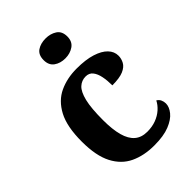

<svg xmlns="http://www.w3.org/2000/svg" viewBox="-227 -870 981 981"><g transform="rotate(-45 263.5 -380.0)"><path d="M295.2 10Q221.6 10 165.8 -16.3Q109.9 -42.5 78.4 -103Q46.9 -163.5 46.9 -266.2Q46.9 -374.3 79.6 -435.8Q112.3 -497.3 167.7 -523.1Q223.1 -548.9 291.9 -548.9Q357.1 -548.9 401.2 -535Q445.2 -521.1 467.8 -497.4Q490.3 -473.8 490.3 -444Q490.3 -422.7 479.7 -402.9Q469.1 -383.1 441.2 -371Q413.3 -359 360.7 -359Q360.7 -393.9 354.9 -423Q349.2 -452.2 335.2 -470.1Q321.3 -487.9 296 -487.9Q267.3 -487.9 246 -468.5Q224.8 -449 213 -401.1Q201.3 -353.1 201.3 -267.2Q201.3 -199.6 213.6 -154.7Q225.9 -109.7 252 -87.3Q278 -64.9 319.8 -64.9Q354.9 -64.9 383.5 -75.6Q412.1 -86.3 433.1 -105Q454 -123.6 465 -145.9Q477.6 -138.7 483.3 -126.3Q489 -113.9 489 -99.9Q489 -75.2 468.5 -49.7Q448.1 -24.2 405.6 -7.1Q363.2 10 295.2 10ZM288.8 -626.1Q252.6 -626.1 228 -643.9Q203.4 -661.7 203.4 -698Q203.4 -736.5 228 -753.2Q252.6 -769.9 288.8 -769.9Q323.4 -769.9 349.1 -753.2Q374.8 -736.5 374.8 -698Q374.8 -661.7 349.1 -643.9Q323.4 -626.1 288.8 -626.1Z"/></g></svg>

Font: Noto Serif Sinhala
Style: Regular
Weight: 400
Designer: Jelle Bosma - Monotype Design Team
Foundry: Monotype Imaging Inc.
Version: Version 2.006